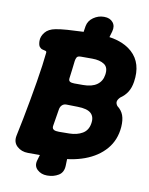

<svg xmlns="http://www.w3.org/2000/svg" viewBox="-96 -846 796 1025"><g transform="rotate(10 302.5 -333.5)"><path d="M229.8 110Q199 110 177.8 90.6Q156.6 71.2 165.2 40.4L195.6 -63H323.4L320.2 40.4Q319.2 78 292.6 94Q266 110 232.8 110ZM278.4 -603 295.2 -711Q300.6 -740.6 326.8 -758.8Q353 -777 382.6 -777H385.6Q416.4 -777 432.6 -757.3Q448.8 -737.6 440.2 -707.4L409.8 -603ZM109.8 9Q74.2 9 50.2 -13Q26.2 -35 33.8 -71.8Q43.6 -116.8 53.5 -168Q63.4 -219.2 72.8 -271.1Q82.2 -323 90.3 -372.2Q98.4 -421.4 104.2 -463.3Q110 -505.2 112.8 -535.2Q113.4 -542.4 106.7 -544.1Q100 -545.8 90.8 -548Q81.6 -550.2 74.4 -559Q67.2 -567.8 66.6 -590Q66 -614.8 84.1 -637.4Q102.2 -660 140 -667Q164.2 -671.8 202.2 -674.6Q240.2 -677.4 283.3 -678.9Q326.4 -680.4 366.2 -680Q492.4 -679.6 554.9 -622.7Q617.4 -565.8 601.6 -463Q596.4 -429.6 582 -406.8Q567.6 -384 543.6 -367.8Q531 -355.2 529 -344.1Q527 -333 536.4 -320.4Q560.2 -302.6 569.6 -277Q579 -251.4 576.2 -213.4Q570.6 -142.2 528.1 -92.5Q485.6 -42.8 415.3 -16.9Q345 9 255.8 9ZM253.2 -130.8 309.2 -131.4Q351 -132 380.2 -149.2Q409.4 -166.4 415.4 -203.8Q422 -240 401.4 -259.5Q380.8 -279 328.2 -279.6L268.6 -280.8Q253.8 -281.4 244 -272.3Q234.2 -263.2 231.8 -246.8L217 -155.8Q215.8 -144.4 221.4 -138.9Q227 -133.4 236.2 -132.1Q245.4 -130.8 253.2 -130.8ZM288.6 -399.2H336.4Q384.6 -399.2 411.7 -418.7Q438.8 -438.2 443.8 -473.2Q450.4 -513.6 426.2 -529.9Q402 -546.2 360.4 -546.2H299.4Q281.6 -546.2 276.9 -537.8Q272.2 -529.4 270.6 -518.4Q266.6 -488.2 264.8 -468.9Q263 -449.6 259.2 -425.4Q256.4 -409 265.1 -404.1Q273.8 -399.2 288.6 -399.2Z"/></g></svg>

Font: Winky Sans
Style: Italic
Weight: 400
Italic angle: -8.97852°
Designer: Simon Atzbach
Foundry: typofactur
Version: Version 1.205